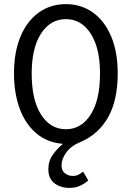

<svg xmlns="http://www.w3.org/2000/svg" viewBox="-20 -688 640 933"><path d="M318 225Q274 225 244.5 202.5Q215 180 215 134Q215 94 236.5 64Q258 34 286 11Q209 5 155.5 -41Q102 -87 75 -162Q48 -237 48 -331Q48 -436 80 -511.5Q112 -587 169 -627.5Q226 -668 300 -668Q374 -668 431 -627.5Q488 -587 520 -511.5Q552 -436 552 -331Q552 -200 505 -117.5Q458 -35 371 2Q325 21 302 53Q279 85 279 116Q279 142 296 154.5Q313 167 334 167Q350 167 362 160.5Q374 154 384 146L409 189Q392 204 369.5 214.5Q347 225 318 225ZM300 -60Q375 -60 420.5 -131Q466 -202 466 -331Q466 -455 420.5 -525Q375 -595 300 -595Q225 -595 179.5 -525Q134 -455 134 -331Q134 -202 179.5 -131Q225 -60 300 -60Z"/></svg>

Font: SauceCodePro NFM
Style: Regular
Weight: 400
Monospace: yes
Designer: Paul D. Hunt, Teo Tuominen
Foundry: Adobe
Version: Version 2.042;hotconv 1.1.0;makeotfexe 2.6.0;Nerd Fonts 3.3.